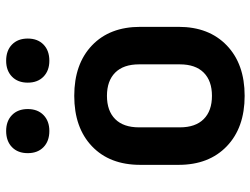

<svg xmlns="http://www.w3.org/2000/svg" viewBox="-118 -708 835 640"><g transform="rotate(-90 300.0 -388.5)"><path d="M300 9Q194 9 132 -50.5Q70 -110 70 -211V-339Q70 -441 132 -500Q194 -559 300 -559Q406 -559 468 -500Q530 -441 530 -339V-211Q530 -110 468 -50.5Q406 9 300 9ZM300 -100Q350 -100 377.5 -127.5Q405 -155 405 -207V-343Q405 -395 377.5 -422.5Q350 -450 300 -450Q250 -450 222.5 -422.5Q195 -395 195 -343V-207Q195 -155 222.5 -127.5Q250 -100 300 -100ZM417 -642Q384 -642 364 -661.5Q344 -681 344 -714Q344 -747 364 -766.5Q384 -786 417 -786Q451 -786 471 -766.5Q491 -747 491 -714Q491 -681 471 -661.5Q451 -642 417 -642ZM183 -642Q149 -642 129 -661.5Q109 -681 109 -714Q109 -747 129 -766.5Q149 -786 183 -786Q216 -786 236 -766.5Q256 -747 256 -714Q256 -681 236 -661.5Q216 -642 183 -642Z"/></g></svg>

Font: Pitagon Sans Mono
Style: Bold
Weight: 700
Monospace: yes
Designer: Travis Tran
Foundry: Pitagon
Version: Version 1.001; ttfautohint (v1.8.4.7-5d5b);gftools[0.9.26]